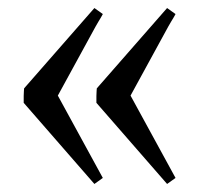

<svg xmlns="http://www.w3.org/2000/svg" viewBox="-20 -466 525 478"><path d="M220 -227V-210L396 -8L417 -23L305 -228L399 -400C404 -409 409 -417 412 -422L417 -431L396 -446L221 -246C221 -242 220 -238 220 -227ZM39 -227V-210L215 -8L236 -23L124 -228L218 -400C223 -409 228 -417 231 -422L236 -431L215 -446L40 -246C40 -242 39 -238 39 -227Z"/></svg>

Font: Temporarium
Style: Regular
Weight: 400
Version: Version 1.1